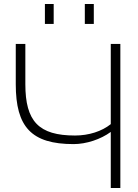

<svg xmlns="http://www.w3.org/2000/svg" viewBox="-20 -942 693 962"><path d="M349 -220C412 -220 485 -244 535 -281V0H583V-722H535V-320C490 -284 425 -263 356 -263C174 -263 107 -334 107 -520V-722H59V-520C59 -306 137 -220 349 -220ZM205 -822H249V-922H205ZM405 -822H450V-922H405Z"/></svg>

Font: Perun ExtraLight
Style: Regular
Weight: 200
Foundry: Copyright (c) Stefan Peev, Context Ltd, 2016
Version: Version 1.089